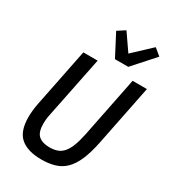

<svg xmlns="http://www.w3.org/2000/svg" viewBox="-227 -1069 1071 1198"><g transform="rotate(30 308.5 -470.0)"><path d="M262 -698 173 -258Q168 -236 166.5 -219Q165 -202 165 -189Q165 -127 192.5 -103Q220 -79 272 -79Q303 -79 327 -87.5Q351 -96 369.5 -117Q388 -138 402 -174Q416 -210 427 -264L514 -698H617L529 -260Q513 -182 490.5 -129.5Q468 -77 436.5 -45.5Q405 -14 362.5 -1Q320 12 265 12Q167 12 115.5 -31.5Q64 -75 64 -178Q64 -198 66.5 -224Q69 -250 75 -280L159 -698ZM351 -760 269 -917 323 -952 406 -832 534 -952 583 -912 447 -760Z"/></g></svg>

Font: IBM Plex Sans Cond Medm
Style: Italic
Weight: 500
Width: 3
Italic angle: -11°
Designer: Mike Abbink, Paul van der Laan, Pieter van Rosmalen
Foundry: Bold Monday
Version: Version 1.3